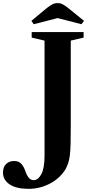

<svg xmlns="http://www.w3.org/2000/svg" viewBox="-172 -970 598 1248"><path d="M14.5 257.5Q-65.5 257.5 -109 228.8Q-152.5 200 -152.5 151.5Q-152.5 114.5 -131.8 95.5Q-111 76.5 -81 76.5Q-50.5 76.5 -34.5 93.8Q-18.5 111 -9 137.5Q2.5 171 15.5 186Q28.5 201 46.5 201Q76 201 96.8 161.8Q117.5 122.5 117.5 42.5V-706L34 -725.5V-761.5H371.5V-725.5L288 -706V-153.5Q288 -81 286.8 -34.5Q285.5 12 281.8 41Q278 70 271.2 90Q264.5 110 254 130Q215 192 149.8 224.8Q84.5 257.5 14.5 257.5ZM47.5 -812.5 32 -834.5 132 -917.5Q152.5 -933.5 168.2 -941.8Q184 -950 203.5 -950Q220 -950 235.8 -941.8Q251.5 -933.5 271.5 -917.5L374 -834.5L357.5 -812.5L202.5 -852.5Z"/></svg>

Font: Libre Caslon Text
Style: Regular
Weight: 400
Designer: Pablo Impallari, Rodrigo Fuenzalida, Katja Schimmel
Foundry: Pablo Impallari, Rodrigo Fuenzalida
Version: Version 2.000